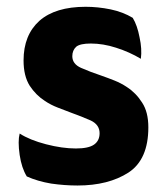

<svg xmlns="http://www.w3.org/2000/svg" viewBox="-20 -538 501 577"><path d="M39.1 -136.7Q36.1 -125 36.1 -109.4Q36.1 -92.8 39.1 -72.3Q44.9 -33.2 60.5 -7.8Q92.8 6.8 133.8 13.7Q173.8 19.5 212.9 19.5Q305.7 19.5 366.2 -19.5Q425.8 -58.6 425.8 -155.3Q425.8 -201.2 407.2 -229.5Q388.7 -258.8 361.3 -276.4Q343.8 -288.1 324.2 -295.9Q304.7 -303.7 285.2 -310.5Q250 -322.3 223.6 -334Q197.3 -345.7 197.3 -369.1Q197.3 -386.7 209 -397.5Q220.7 -407.2 252.9 -407.2Q290 -407.2 329.1 -394.5Q369.1 -381.8 403.3 -361.3Q407.2 -390.6 399.4 -425.8Q392.6 -461.9 378.9 -484.4Q349.6 -502 312.5 -509.8Q274.4 -517.6 237.3 -517.6Q146.5 -517.6 98.6 -475.6Q50.8 -432.6 50.8 -356.4Q50.8 -309.6 69.3 -280.3Q87.9 -252 115.2 -234.4Q132.8 -222.7 153.3 -214.8Q172.9 -207 191.4 -200.2Q226.6 -187.5 252.9 -175.8Q279.3 -163.1 279.3 -137.7Q279.3 -115.2 262.7 -103.5Q246.1 -91.8 208 -91.8Q167 -91.8 118.2 -104.5Q69.3 -117.2 39.1 -136.7Z"/></svg>

Font: cl
Style: Bold
Weight: 400
Designer: Mitja Miklavcic
Version: Version 7.504; 2011; Build 1021